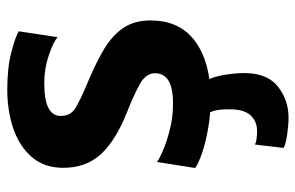

<svg xmlns="http://www.w3.org/2000/svg" viewBox="-166 -438 831 540"><g transform="rotate(-90 250.0 -168.5)"><path d="M47 -35.5 64 -143Q72 -136.5 96.5 -126Q121 -115.5 155 -106.8Q189 -98 225 -98Q313.5 -96.5 313.5 -148.5Q313.5 -174.5 282.5 -191.5Q251.5 -208.5 206 -226.5Q124.5 -258.5 85.8 -300.8Q47 -343 47.5 -408.5Q48 -460.5 77.8 -495Q107.5 -529.5 157.2 -546.8Q207 -564 267.5 -564Q329 -564 372 -552.8Q415 -541.5 431.5 -532L415 -422.5Q400.5 -435 363.2 -447.5Q326 -460 286.5 -460Q238 -460 215.8 -448.2Q193.5 -436.5 193.5 -414.5Q193 -386 215.8 -372.2Q238.5 -358.5 279 -341.5Q339 -317 379.8 -292.8Q420.5 -268.5 441.2 -237.2Q462 -206 462 -161Q462 -78 402.5 -35Q343 8 242 8Q199.5 8 160.2 1.2Q121 -5.5 91.2 -15.5Q61.5 -25.5 47 -35.5ZM103.5 213 113 132.5Q119.5 136 129.5 137.2Q139.5 138.5 151.5 138.5Q177.5 138.5 194.5 120.8Q211.5 103 212 65.5Q213 35 207.5 16.5Q202 -2 195.5 -15L259 -17L283.5 -15Q299.5 0.5 306.8 35.2Q314 70 314 105.5Q313 168.5 275.2 197.8Q237.5 227 189 227Q167.5 227 140.2 223Q113 219 103.5 213Z"/></g></svg>

Font: Merriweather Sans
Style: Bold
Weight: 700
Designer: Eben Sorkin
Foundry: Eben Sorkin
Version: Version 1.008; ttfautohint (v1.7.19-72a1) -l 8 -r 50 -G 200 